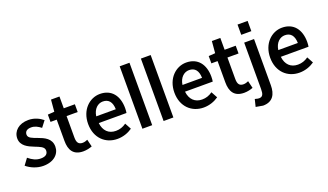

<svg xmlns="http://www.w3.org/2000/svg" viewBox="-89 -1442 3965 2324"><g transform="rotate(-20 1893.0 -279.5)"><path d="M236 17C375 17 451 -61 451 -154C451 -260 363 -296 285 -325C226 -347 172 -363 172 -408C172 -446 197 -472 254 -472C301 -472 337 -452 378 -421L438 -499C394 -535 331 -568 252 -568C128 -568 51 -496 51 -403C51 -307 139 -268 212 -239C271 -215 330 -197 330 -148C330 -106 304 -78 239 -78C179 -78 133 -102 82 -144L22 -63C76 -17 157 17 236 17Z M751 17C794 17 834 7 865 -5L842 -99C827 -91 800 -83 779 -83C726 -83 705 -112 705 -179V-454H848V-554H705V-706H596L583 -554L498 -548V-454H578V-180C578 -63 623 17 751 17Z M1191 17C1266 17 1332 -8 1384 -44L1340 -125C1297 -95 1256 -81 1206 -81C1114 -81 1053 -139 1042 -241H1399C1402 -257 1404 -277 1404 -303C1404 -460 1324 -568 1174 -568C1041 -568 917 -456 917 -274C917 -91 1039 17 1191 17ZM1041 -328C1054 -420 1112 -470 1176 -470C1251 -470 1291 -421 1293 -328Z M1641 -800H1515V4H1641Z M1914 -800H1788V4H1914Z M2302 17C2377 17 2443 -8 2495 -44L2451 -125C2408 -95 2367 -81 2317 -81C2225 -81 2164 -139 2153 -241H2510C2513 -257 2515 -277 2515 -303C2515 -460 2435 -568 2285 -568C2152 -568 2028 -456 2028 -274C2028 -91 2150 17 2302 17ZM2152 -328C2165 -420 2223 -470 2287 -470C2362 -470 2402 -421 2404 -328Z M2823 17C2866 17 2906 7 2937 -5L2914 -99C2899 -91 2872 -83 2851 -83C2798 -83 2777 -112 2777 -179V-454H2920V-554H2777V-706H2668L2655 -554L2570 -548V-454H2650V-180C2650 -63 2695 17 2823 17Z M3158 -655V-787H3028V-655ZM2893 225 2984 241C3110 241 3156 157 3156 41V-554H3029V43C3029 108 3017 141 2969 141C2956 141 2943 138 2930 134L2916 131Z M3536 17C3611 17 3677 -8 3729 -44L3685 -125C3642 -95 3601 -81 3551 -81C3459 -81 3398 -139 3387 -241H3744C3747 -257 3749 -277 3749 -303C3749 -460 3669 -568 3519 -568C3386 -568 3262 -456 3262 -274C3262 -91 3384 17 3536 17ZM3386 -328C3399 -420 3457 -470 3521 -470C3596 -470 3636 -421 3638 -328Z"/></g></svg>

Font: Bithumb Trading Sans Semibold
Style: Regular
Weight: 600
Designer: HamHyungwon
Foundry: Bithumb
Version: Version 1.100;Glyphs 3.1.2 (3151)